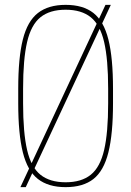

<svg xmlns="http://www.w3.org/2000/svg" viewBox="-20 -760 540 790"><path d="M64 10 414 -740H436L86 10ZM250 10Q179 10 136 -23.5Q93 -57 74 -133Q55 -209 55 -335V-395Q55 -522 74 -597.5Q93 -673 136 -706.5Q179 -740 250 -740Q322 -740 364.5 -706.5Q407 -673 426 -597.5Q445 -522 445 -395V-335Q445 -209 426 -133Q407 -57 364.5 -23.5Q322 10 250 10ZM250 -10Q315 -10 353.5 -41Q392 -72 408.5 -143Q425 -214 425 -335V-395Q425 -516 408.5 -587Q392 -658 353.5 -689Q315 -720 250 -720Q185 -720 146.5 -689Q108 -658 91.5 -587Q75 -516 75 -395V-335Q75 -214 91.5 -143Q108 -72 146.5 -41Q185 -10 250 -10Z"/></svg>

Font: M PLUS 1 Code Thin
Style: Regular
Weight: 250
Designer: Coji Morishita
Foundry: UNDERFOREST DESIGN
Version: Version 1.002